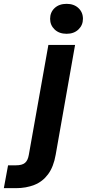

<svg xmlns="http://www.w3.org/2000/svg" viewBox="-132 -760 452 1000"><path d="M-112 220 -90 101H-49Q-17 101 -2 88.5Q13 76 18 47L120 -526H259L158 46Q147 109 118.5 147.5Q90 186 47 203Q4 220 -49 220ZM215 -584Q176 -584 152.5 -606.5Q129 -629 129 -662Q129 -696 152.5 -718Q176 -740 215 -740Q253 -740 276.5 -718Q300 -696 300 -662Q300 -629 276.5 -606.5Q253 -584 215 -584Z"/></svg>

Font: DM Sans 9pt ExtraBold
Style: Italic
Weight: 800
Italic angle: -10°
Version: Version 4.004;gftools[0.9.30]